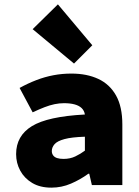

<svg xmlns="http://www.w3.org/2000/svg" viewBox="-20 -850 640 882"><path d="M216 12Q164 12 128 -9.5Q92 -31 73 -66Q54 -101 54 -142Q54 -226 126.5 -270.5Q199 -315 370 -324Q367 -342 355 -353.5Q343 -365 322.5 -370.5Q302 -376 274 -376Q253 -376 231 -371.5Q209 -367 184.5 -357.5Q160 -348 130 -334L70 -446Q108 -467 147 -482Q186 -497 226 -504.5Q266 -512 308 -512Q379 -512 431.5 -487.5Q484 -463 513 -411.5Q542 -360 542 -278V0H402L390 -52H386Q349 -25 306 -6.5Q263 12 216 12ZM272 -120Q302 -120 326 -131.5Q350 -143 370 -158V-222Q309 -220 276 -211Q243 -202 230.5 -187.5Q218 -173 218 -156Q218 -145 224 -136.5Q230 -128 242 -124Q254 -120 272 -120ZM320 -558 130 -716 246 -830 404 -642Z"/></svg>

Font: Source Code Pro ExtraLight Black
Style: Regular
Weight: 900
Monospace: yes
Version: Version 1.018;hotconv 1.0.116;makeotfexe 2.5.65601